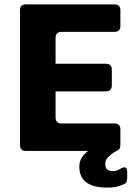

<svg xmlns="http://www.w3.org/2000/svg" viewBox="-20 -687 633 874"><path d="M98 0Q71 0 71 -27V-640Q71 -667 98 -667H501Q528 -667 528 -640V-569Q528 -542 501 -542H261Q233 -542 233 -514V-397H461Q489 -397 489 -370V-298Q489 -271 461 -271H233V-153Q233 -125 260 -125H501Q528 -125 528 -98V-27Q528 0 501 0ZM468 167Q341 167 341 71Q341 37 368.5 10.5Q396 -16 442 -37Q460 -44 477 -39L508 -33Q525 -28 526 -18.5Q527 -9 510 0Q487 13 473 27.5Q459 42 459 56Q459 77 468.5 84.5Q478 92 494 92Q503 92 511.5 89Q520 86 529 81Q559 63 559 96V121Q559 144 549 149Q535 156 516 161.5Q497 167 468 167Z"/></svg>

Font: Pitagon Sans
Style: Bold
Weight: 700
Designer: Travis Tran
Foundry: Pitagon
Version: Version 1.001; ttfautohint (v1.8.4.7-5d5b);gftools[0.9.26]